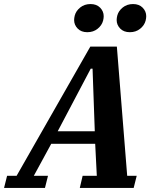

<svg xmlns="http://www.w3.org/2000/svg" viewBox="-73 -928 756 948"><path d="M-38 -60H9L373 -698H504L555 -60H602L587 0H321L335 -60H405L397 -218H180L94 -60H164L149 0H-53ZM212 -280H395L384 -589H375ZM358 -769Q328 -769 310.5 -787Q293 -805 293 -829Q293 -839 296 -851Q302 -874 323 -891Q344 -908 374 -908Q404 -908 421.5 -890Q439 -872 439 -848Q439 -838 436 -826Q430 -803 409 -786Q388 -769 358 -769ZM568 -769Q538 -769 520.5 -787Q503 -805 503 -829Q503 -839 506 -851Q512 -874 533 -891Q554 -908 584 -908Q614 -908 631.5 -890Q649 -872 649 -848Q649 -838 646 -826Q640 -803 619 -786Q598 -769 568 -769Z"/></svg>

Font: IBM Plex Serif
Style: Bold Italic
Weight: 700
Italic angle: -14°
Designer: Mike Abbink, Paul van der Laan, Pieter van Rosmalen
Foundry: Bold Monday
Version: Version 3.001